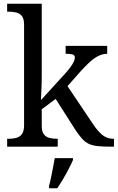

<svg xmlns="http://www.w3.org/2000/svg" viewBox="-20 -780 626 1021"><path d="M18 0V-42H26Q49 -42 67.5 -47Q86 -52 97 -67.5Q108 -83 108 -114V-650Q108 -680 96.5 -694.5Q85 -709 66.5 -713.5Q48 -718 26 -718H18V-760H202V-374Q202 -361 201.5 -340Q201 -319 200 -298Q199 -277 198.5 -262.5Q198 -248 198 -248L323 -385Q345 -409 356.5 -425.5Q368 -442 373 -453.5Q378 -465 378 -474Q378 -487 366 -490.5Q354 -494 329 -494V-536H550V-494Q533 -494 516 -488Q499 -482 482 -470Q465 -458 447 -440.5Q429 -423 409 -401L339 -322L472 -124Q498 -84 523.5 -63Q549 -42 583 -42H586V0H572Q529 0 500 -3Q471 -6 451.5 -15.5Q432 -25 414.5 -44.5Q397 -64 376 -97L276 -254L202 -199V-109Q202 -80 213.5 -65.5Q225 -51 243.5 -46.5Q262 -42 284 -42H287V0ZM241 208Q247 186 252 161Q257 136 262 110.5Q267 85 271 61H368V71Q359 92 345 119Q331 146 315 173Q299 200 285 221H241Z"/></svg>

Font: Noto Serif Ethiopic
Style: Regular
Weight: 400
Designer: Monotype Design Team
Foundry: Monotype Imaging Inc.
Version: Version 2.102